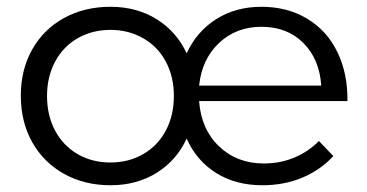

<svg xmlns="http://www.w3.org/2000/svg" viewBox="-20 -549 1094 572"><path d="M1015.1 -248H573.2Q579.1 -164.1 632.6 -113Q686 -62 766.1 -62Q814.9 -62 856.9 -79.6Q898.9 -97.2 930.2 -128.9L973.1 -84Q934.1 -42 880.1 -19.5Q826.2 2.9 761.2 2.9Q682.1 2.9 623.5 -33.9Q564.9 -70.8 536.1 -136.2Q506.3 -71.3 446.8 -34.2Q387.2 2.9 309.1 2.9Q231.9 2.9 170.9 -31Q109.9 -64.9 75.9 -125.5Q42 -186 42 -264.2Q42 -341.3 75.9 -401.6Q109.9 -461.9 170.9 -495.4Q231.9 -528.8 309.1 -528.8Q387.2 -528.8 446.5 -491.9Q505.9 -455.1 536.1 -390.1Q565.9 -455.1 624 -491.9Q682.1 -528.8 758.8 -528.8Q835.9 -528.8 895 -493.4Q954.1 -458 985.1 -394Q1016.1 -330.1 1015.1 -248ZM937 -293.9Q932.1 -372.1 884 -420.7Q835.9 -469.2 758.8 -469.2Q683.6 -469.2 632.3 -420.7Q581.1 -372.1 573.2 -293.9ZM498 -263.2Q498 -320.3 474.1 -365.2Q450.2 -410.2 406.5 -435.1Q362.8 -460 309.1 -460Q254.9 -460 211.4 -435.1Q168 -410.2 144 -365Q120.1 -319.8 120.1 -263.2Q120.1 -205.1 144 -160.2Q168 -115.2 210.9 -90.1Q253.9 -64.9 309.1 -64.9Q363.8 -64.9 407 -90.1Q450.2 -115.2 474.1 -160.2Q498 -205.1 498 -263.2Z"/></svg>

Font: Argentum Sans Light
Style: Regular
Weight: 300
Designer: Julieta Ulanovsky (Modified by Cristiano Sobral)
Foundry: Julieta Ulanovsky
Version: Version 1.000; ttfautohint (v1.5.65-e2d9)